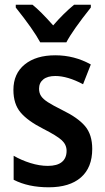

<svg xmlns="http://www.w3.org/2000/svg" viewBox="-20 -786 447 816"><path d="M187 10Q100 10 38 -22V-124Q71 -105 109.5 -93Q148 -81 183 -81Q223 -81 243 -97.5Q263 -114 263 -145Q263 -171 242.5 -190Q222 -209 163 -239Q98 -272 67.5 -308Q37 -344 37 -404Q37 -473 85 -512Q133 -551 215 -551Q296 -551 366 -512L333 -428Q267 -463 215 -463Q182 -463 164 -448.5Q146 -434 146 -409Q146 -391 154.5 -378Q163 -365 183 -352Q203 -339 245 -318Q311 -286 341.5 -250Q372 -214 372 -153Q372 -74 324 -32Q276 10 187 10ZM366 -754Q288 -656 262 -606H151Q122 -660 47 -754V-766H118Q152 -739 206 -678Q249 -728 295 -766H366Z"/></svg>

Font: Noto Sans Display Medium Narrow
Style: Regular
Weight: 500
Width: 4
Designer: Monotype Design team
Foundry: Monotype Imaging Inc.
Version: Version 1.000